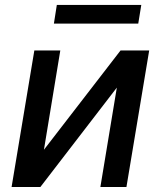

<svg xmlns="http://www.w3.org/2000/svg" viewBox="-20 -747 642 767"><path d="M155.5 -148.8 220.9 -545.5H117.2L26.3 0H141.3L446.7 -397L381 0H485.1L576 -545.5H461.6ZM195.3 -652.7H532.3L544.4 -727.3H207Z"/></svg>

Font: Magic Ui Pro Medium
Style: Italic
Weight: 500
Italic angle: -9.39999°
Designer: Stefan Endress, Andreas Faust
Version: Version 1.000;FEAKit 1.0